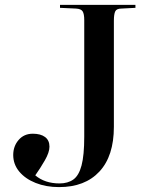

<svg xmlns="http://www.w3.org/2000/svg" viewBox="-20 -750 606 784"><path d="M221 14Q168 14 125.5 -3Q83 -20 58.5 -49.5Q34 -79 34 -117Q34 -153 56 -178.5Q78 -204 114 -204Q146 -204 164 -190.5Q182 -177 182 -151Q182 -128 163 -95Q144 -62 124 -34Q163 -1 223 -1Q257 -1 279.5 -17Q302 -33 313 -74.5Q324 -116 324 -192V-668Q324 -693 317.5 -703.5Q311 -714 290 -715L225 -718V-730H533V-718L476 -715Q456 -715 450.5 -703.5Q445 -692 445 -665V-232Q445 -113 386 -49.5Q327 14 221 14Z"/></svg>

Font: Literata 72pt Medium
Style: Regular
Weight: 500
Designer: Latin by Veronika Burian and Jose Scaglione. Greek by Irene Vlachou. Cyrillic by Vera Evstafieva.
Foundry: TypeTogether
Version: Version 3.002